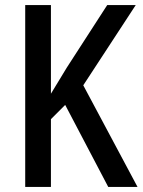

<svg xmlns="http://www.w3.org/2000/svg" viewBox="-20 -734 560 754"><path d="M520 0H405L236 -322L180 -266V0H79V-714H180V-366Q191 -384 206.5 -409.5Q222 -435 242 -468L401 -714H513L307 -399Z"/></svg>

Font: Noto Sans Telugu Condensed Medium
Style: Regular
Weight: 500
Width: 3
Designer: Jelle Bosma - Monotype Design Team
Foundry: Monotype Imaging Inc.
Version: Version 2.005; ttfautohint (v1.8.4.7-5d5b)